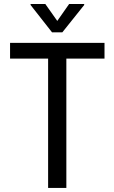

<svg xmlns="http://www.w3.org/2000/svg" viewBox="-20 -921 561 941"><path d="M492.2 -633.8H305.2V0H215.8V-633.8H29.3V-710.9H492.2ZM260.7 -818.4 318.8 -901.4H392.6V-896.5L285.6 -762.7H234.9L129.9 -896.5V-901.4H202.1Z"/></svg>

Font: MAUL Condensed
Style: Condensed Regular
Weight: 400
Designer: MAUL
Version: Version 1.0; 2020; ttfautohint (v1.8.3)